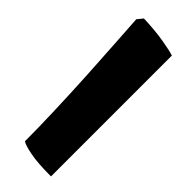

<svg xmlns="http://www.w3.org/2000/svg" viewBox="-13 -784 355 355"><g transform="rotate(-45 164.0 -607.0)"><path d="M0 -560Q0 -595 4 -615Q8 -635 12 -640Q45 -640 89.5 -641.5Q134 -643 180 -645.5Q226 -648 263 -650.5Q300 -653 317 -654L328 -645Q327 -615 323 -591.5Q319 -568 316 -560Z"/></g></svg>

Font: Texturina Medium 12pt Black
Style: Regular
Weight: 900
Version: Version 1.002